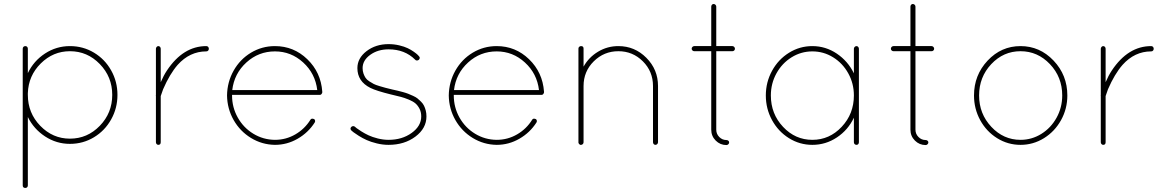

<svg xmlns="http://www.w3.org/2000/svg" viewBox="-20 -719 5829 953"><path d="M92.8 201.2V-237.8V-248V-257.8V-477.1Q92.8 -482.9 96.4 -486.6Q100.1 -490.2 106 -490.2Q111.3 -490.2 114.7 -486.6Q118.2 -482.9 118.2 -477.1V-356Q147 -416.5 203.4 -453.4Q259.8 -490.2 327.1 -490.2Q392.1 -490.2 446.3 -457.8Q500.5 -425.3 531.7 -369.6Q563 -314 563 -248Q563 -182.1 531.7 -126.2Q500.5 -70.3 446.3 -37.6Q392.1 -4.9 327.1 -4.9Q260.3 -4.9 203.9 -41.7Q147.5 -78.6 118.2 -138.2V201.2Q118.2 207 114.7 210.4Q111.3 213.9 106 213.9Q92.8 213.9 92.8 201.2ZM118.2 -256.8V-248Q118.2 -158.2 179.9 -94.5Q241.7 -30.8 327.1 -30.8Q413.6 -30.8 475.3 -94.5Q537.1 -158.2 537.1 -248Q537.1 -337.4 475.3 -401.1Q413.6 -464.8 327.1 -464.8Q243.7 -464.8 182.4 -404.1Q121.1 -343.3 118.2 -256.8Z M753.9 -13.2V-242.2Q752.9 -244.6 753.9 -248V-477.1Q753.9 -481.9 757.6 -486.1Q761.2 -490.2 765.6 -490.2Q771 -490.2 774.4 -486.3Q777.8 -482.4 777.8 -477.1V-311Q792 -344.2 808.6 -369.1Q889.2 -490.2 1003.9 -490.2Q1009.8 -490.2 1013.2 -486.3Q1016.6 -482.4 1016.6 -477.1Q1016.6 -471.7 1013.2 -467.8Q1009.8 -463.9 1003.9 -463.9Q921.9 -463.9 861.8 -397Q822.3 -351.6 789.6 -275.9L777.8 -242.2V-13.2Q777.8 0 765.6 0Q761.2 0 757.6 -3.7Q753.9 -7.3 753.9 -13.2Z M1344.7 0Q1280.3 -1 1225.8 -34.2Q1171.4 -67.4 1139.6 -123.3Q1107.9 -179.2 1106.9 -245.1Q1107.9 -312 1139.6 -368.4Q1171.4 -424.8 1225.8 -457.5Q1280.3 -490.2 1344.7 -490.2Q1438 -490.2 1505.4 -425Q1572.8 -359.9 1579.6 -264.2V-263.2V-261.2V-259.8Q1578.6 -255.4 1575.4 -251.7Q1572.3 -248 1567.9 -248H1131.8V-245.1Q1131.8 -186 1160.2 -135.5Q1188.5 -85 1237.5 -55.2Q1286.6 -25.4 1344.7 -24.9Q1399.4 -24.9 1446 -52Q1492.7 -79.1 1521 -125Q1526.4 -133.3 1539.1 -127.9Q1543 -125.5 1543.9 -120.4Q1544.9 -115.2 1542 -110.8Q1509.8 -60.5 1457.3 -30.3Q1404.8 0 1344.7 0ZM1344.7 -463.9Q1263.2 -463.9 1202.9 -408.9Q1142.6 -354 1132.8 -272H1554.7Q1544.9 -354 1484.9 -408.9Q1424.8 -463.9 1344.7 -463.9Z M1908.7 0Q1879.4 0 1849.9 -7.3Q1820.3 -14.6 1799.8 -23.9Q1779.3 -33.2 1761 -44.7Q1742.7 -56.2 1734.9 -62.3Q1727.1 -68.4 1724.6 -70.8Q1715.3 -80.1 1723.6 -88.9Q1727.5 -92.8 1732.7 -93Q1737.8 -93.3 1741.7 -89.8Q1743.7 -87.9 1750.5 -82.5Q1757.3 -77.1 1773.9 -66.7Q1790.5 -56.2 1809.3 -47.4Q1828.1 -38.6 1855.2 -31.7Q1882.3 -24.9 1908.7 -24.9Q1975.6 -24.9 2023.2 -59.1Q2070.8 -93.3 2070.8 -141.1Q2070.8 -162.6 2062.3 -179.2Q2053.7 -195.8 2042 -205.8Q2030.3 -215.8 2008.3 -224.9Q1986.3 -233.9 1970.2 -238Q1954.1 -242.2 1925.3 -249Q1922.4 -249.5 1920.9 -250Q1847.7 -268.1 1818.4 -282.7Q1753.9 -314.9 1753.9 -380.9Q1753.9 -430.2 1799.3 -465.1Q1844.7 -500 1908.7 -500Q1936 -500 1961.7 -493.9Q1987.3 -487.8 2003.9 -479.7Q2020.5 -471.7 2033.9 -462.2Q2047.4 -452.6 2052.7 -447.3Q2058.1 -441.9 2059.6 -439.9Q2067.9 -431.6 2058.6 -421.9Q2054.2 -418.5 2048.8 -418.7Q2043.5 -418.9 2040.5 -422.9Q1989.3 -474.1 1908.7 -474.1Q1855.5 -474.1 1817.6 -446.8Q1779.8 -419.4 1779.8 -380.9Q1779.8 -366.2 1784.2 -353.8Q1788.6 -341.3 1794.7 -332.3Q1800.8 -323.2 1813.2 -315.2Q1825.7 -307.1 1835.2 -302.2Q1844.7 -297.4 1863.5 -291.7Q1882.3 -286.1 1893.3 -283.2Q1904.3 -280.3 1926.8 -274.9Q1944.3 -271 1953.9 -268.8Q1963.4 -266.6 1980.2 -262Q1997.1 -257.3 2006.6 -253.4Q2016.1 -249.5 2030.3 -243.2Q2044.4 -236.8 2052.5 -230.2Q2060.5 -223.6 2070.1 -214.1Q2079.6 -204.6 2084.7 -194.1Q2089.8 -183.6 2093.3 -170.2Q2096.7 -156.7 2096.7 -141.1Q2096.7 -82 2042 -41Q1987.3 0 1908.7 0Z M2445.3 0Q2380.9 -1 2326.4 -34.2Q2272 -67.4 2240.2 -123.3Q2208.5 -179.2 2207.5 -245.1Q2208.5 -312 2240.2 -368.4Q2272 -424.8 2326.4 -457.5Q2380.9 -490.2 2445.3 -490.2Q2538.6 -490.2 2606 -425Q2673.3 -359.9 2680.2 -264.2V-263.2V-261.2V-259.8Q2679.2 -255.4 2676 -251.7Q2672.9 -248 2668.5 -248H2232.4V-245.1Q2232.4 -186 2260.7 -135.5Q2289.1 -85 2338.1 -55.2Q2387.2 -25.4 2445.3 -24.9Q2500 -24.9 2546.6 -52Q2593.3 -79.1 2621.6 -125Q2627 -133.3 2639.6 -127.9Q2643.6 -125.5 2644.5 -120.4Q2645.5 -115.2 2642.6 -110.8Q2610.4 -60.5 2557.9 -30.3Q2505.4 0 2445.3 0ZM2445.3 -463.9Q2363.8 -463.9 2303.5 -408.9Q2243.2 -354 2233.4 -272H2655.3Q2645.5 -354 2585.4 -408.9Q2525.4 -463.9 2445.3 -463.9Z M3221.2 -13.2V-292Q3221.2 -364.3 3170.9 -414.6Q3120.6 -464.8 3049.3 -464.8Q2978 -464.8 2927.2 -414.6Q2876.5 -364.3 2876.5 -292V-13.2Q2876.5 -7.8 2873.5 -4.9Q2870.1 0 2864.3 0H2862.3H2860.4Q2859.9 -0.5 2858.9 -1Q2857.9 -1.5 2857.4 -2Q2856.4 -2 2854.5 -3.9Q2853.5 -4.9 2853.5 -5.9Q2851.1 -8.3 2851.1 -11.2V-13.2V-292V-299.8V-478Q2851.1 -483.4 2855 -486.8Q2858.9 -490.2 2864.3 -490.2Q2876.5 -490.2 2876.5 -478V-388.2Q2902.3 -434.6 2948.5 -462.4Q2994.6 -490.2 3049.3 -490.2Q3130.4 -490.2 3188.2 -432.1Q3246.1 -374 3246.1 -292V-13.2Q3246.1 -7.8 3242.2 -3.9Q3238.3 0 3233.4 0Q3228 0 3224.6 -3.9Q3221.2 -7.8 3221.2 -13.2Z M3615.2 -490.2Q3620.1 -490.2 3624 -486.3Q3627.9 -482.4 3627.9 -477.1Q3627.9 -472.2 3624.3 -468.5Q3620.6 -464.8 3615.2 -464.8H3535.2V-75.2Q3535.2 -54.2 3550 -39.1Q3564.9 -23.9 3585.9 -23.9Q3591.3 -23.9 3595.2 -20.5Q3599.1 -17.1 3599.1 -12.2Q3599.1 -6.8 3595 -2.9Q3590.8 1 3585.9 1Q3554.7 1 3532.5 -21.2Q3510.3 -43.5 3510.3 -75.2V-464.8H3426.3Q3420.9 -464.8 3417 -468.5Q3413.1 -472.2 3413.1 -477.1Q3413.1 -482.4 3417 -486.3Q3420.9 -490.2 3426.3 -490.2H3510.3V-686Q3510.3 -691.4 3513.7 -695.3Q3517.1 -699.2 3522 -699.2Q3527.3 -699.2 3531.2 -695.3Q3535.2 -691.4 3535.2 -686V-490.2Z M4231.4 -490.2Q4236.3 -490.2 4239.7 -486.1Q4243.2 -481.9 4243.2 -477.1V-13.2Q4243.2 -7.3 4240 -3.7Q4236.8 0 4231.4 0Q4225.6 0 4221.9 -3.7Q4218.3 -7.3 4218.3 -13.2V-134.8Q4189.5 -73.7 4134 -36.9Q4078.6 0 4012.2 0Q3949.2 0 3896 -33.2Q3842.8 -66.4 3812 -122.8Q3781.2 -179.2 3781.2 -245.1Q3781.2 -311 3812 -367.4Q3842.8 -423.8 3896 -457Q3949.2 -490.2 4012.2 -490.2Q4078.1 -490.2 4133.5 -452.9Q4189 -415.5 4218.3 -355V-477.1Q4218.3 -481.9 4222.2 -486.1Q4226.1 -490.2 4231.4 -490.2ZM4218.3 -245.1Q4218.3 -304.7 4190.4 -355Q4162.6 -405.3 4115.2 -434.6Q4067.9 -463.9 4012.2 -463.9Q3956.5 -463.9 3909.2 -434.6Q3861.8 -405.3 3834 -355Q3806.2 -304.7 3806.2 -245.1Q3806.2 -153.8 3866.7 -89.4Q3927.2 -24.9 4012.2 -24.9Q4097.2 -24.9 4157.7 -89.4Q4218.3 -153.8 4218.3 -245.1Z M4604 -490.2Q4608.9 -490.2 4612.8 -486.3Q4616.7 -482.4 4616.7 -477.1Q4616.7 -472.2 4613 -468.5Q4609.4 -464.8 4604 -464.8H4523.9V-75.2Q4523.9 -54.2 4538.8 -39.1Q4553.7 -23.9 4574.7 -23.9Q4580.1 -23.9 4584 -20.5Q4587.9 -17.1 4587.9 -12.2Q4587.9 -6.8 4583.7 -2.9Q4579.6 1 4574.7 1Q4543.5 1 4521.2 -21.2Q4499 -43.5 4499 -75.2V-464.8H4415Q4409.7 -464.8 4405.8 -468.5Q4401.9 -472.2 4401.9 -477.1Q4401.9 -482.4 4405.8 -486.3Q4409.7 -490.2 4415 -490.2H4499V-686Q4499 -691.4 4502.4 -695.3Q4505.9 -699.2 4510.7 -699.2Q4516.1 -699.2 4520 -695.3Q4523.9 -691.4 4523.9 -686V-490.2Z M4814.5 -245.1Q4814.5 -346.2 4882.1 -418.2Q4949.7 -490.2 5045.4 -490.2Q5141.1 -490.2 5209.5 -418.2Q5277.8 -346.2 5277.8 -245.1Q5277.8 -179.2 5246.6 -122.8Q5215.3 -66.4 5161.9 -33.2Q5108.4 0 5045.4 0Q4982.4 0 4929.2 -33.2Q4876 -66.4 4845.2 -122.8Q4814.5 -179.2 4814.5 -245.1ZM4839.8 -245.1Q4839.8 -154.3 4900.4 -89.6Q4960.9 -24.9 5045.4 -24.9Q5101.1 -24.9 5148.7 -54.4Q5196.3 -84 5224.4 -134.8Q5252.4 -185.5 5252.4 -245.1Q5252.4 -336.4 5191.4 -400.6Q5130.4 -464.8 5045.4 -464.8Q4960.4 -464.8 4900.1 -400.6Q4839.8 -336.4 4839.8 -245.1Z M5443.8 -13.2V-242.2Q5442.9 -244.6 5443.8 -248V-477.1Q5443.8 -481.9 5447.5 -486.1Q5451.2 -490.2 5455.6 -490.2Q5460.9 -490.2 5464.4 -486.3Q5467.8 -482.4 5467.8 -477.1V-311Q5481.9 -344.2 5498.5 -369.1Q5579.1 -490.2 5693.8 -490.2Q5699.7 -490.2 5703.1 -486.3Q5706.5 -482.4 5706.5 -477.1Q5706.5 -471.7 5703.1 -467.8Q5699.7 -463.9 5693.8 -463.9Q5611.8 -463.9 5551.8 -397Q5512.2 -351.6 5479.5 -275.9L5467.8 -242.2V-13.2Q5467.8 0 5455.6 0Q5451.2 0 5447.5 -3.7Q5443.8 -7.3 5443.8 -13.2Z"/></svg>

Font: Quicksand
Style: Light
Weight: 300
Designer: Andrew Paglinawan
Foundry: Andrew Paglinawan
Version: 1.002